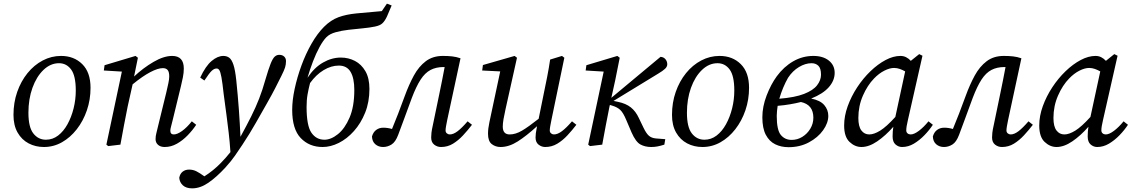

<svg xmlns="http://www.w3.org/2000/svg" viewBox="-20 -794 6212 1054"><path d="M221 13Q175 13 137 -7Q99 -27 76.5 -66.5Q54 -106 54 -163Q54 -231 74.5 -289.5Q95 -348 131 -392.5Q167 -437 214.5 -462Q262 -487 315 -487Q386 -487 431.5 -442Q477 -397 477 -312Q477 -247 457 -188.5Q437 -130 401.5 -84.5Q366 -39 320 -13Q274 13 221 13ZM232 -27Q269 -27 299 -50Q329 -73 350.5 -112Q372 -151 384 -199Q396 -247 396 -297Q396 -378 370.5 -412.5Q345 -447 304 -447Q257 -447 218.5 -410Q180 -373 158 -311.5Q136 -250 136 -175Q136 -96 163 -61.5Q190 -27 232 -27Z M641 0 574 8 564 0 649 -401 550 -407 554 -436 724 -487 737 -477 716 -374Q766 -421 822.5 -454Q879 -487 925 -487Q989 -487 989 -418Q989 -394 984 -369.5Q979 -345 973 -320L928 -135Q923 -114 919 -99.5Q915 -85 915 -77Q915 -56 934 -56Q953 -56 979.5 -75Q1006 -94 1033 -128L1057 -109Q1038 -80 1010.5 -51.5Q983 -23 951 -5Q919 13 884 13Q861 13 847.5 1Q834 -11 834 -30Q834 -47 838.5 -63.5Q843 -80 850 -111L893 -287Q899 -313 904 -336Q909 -359 909 -374Q909 -400 900 -410Q891 -420 874 -420Q847 -420 805 -398Q763 -376 708 -331L681 -210Q670 -158 660.5 -105.5Q651 -53 641 0Z M964 182Q968 160 982.5 148.5Q997 137 1018 137Q1040 137 1058.5 146.5Q1077 156 1099 172L1102 174Q1151 143 1192 101Q1206 87 1219 72Q1232 57 1245 41Q1241 -18 1235.5 -64.5Q1230 -111 1223.5 -161Q1217 -211 1208 -277Q1201 -341 1195.5 -370.5Q1190 -400 1184 -409Q1178 -418 1169 -418Q1156 -418 1142.5 -405.5Q1129 -393 1102 -352L1079 -368Q1109 -432 1142 -459.5Q1175 -487 1206 -487Q1225 -487 1238.5 -477Q1252 -467 1261.5 -438.5Q1271 -410 1277 -354Q1286 -267 1291.5 -190Q1297 -113 1300 -43Q1335 -107 1359.5 -156Q1384 -205 1402.5 -252.5Q1421 -300 1437 -357Q1454 -415 1465.5 -444Q1477 -473 1488 -483Q1499 -493 1513 -493Q1530 -493 1540 -483.5Q1550 -474 1550 -459Q1550 -440 1545 -424Q1540 -408 1525 -378Q1509 -346 1491.5 -311.5Q1474 -277 1445 -226Q1417 -177 1384.5 -119.5Q1352 -62 1311 0Q1292 29 1270 60.5Q1248 92 1217 126Q1168 179 1123.5 209.5Q1079 240 1035 240Q1002 240 984 223.5Q966 207 964 182Z M1751 13Q1678 13 1631 -36Q1584 -85 1584 -191Q1584 -243 1597.5 -306Q1611 -369 1634.5 -433.5Q1658 -498 1690 -554Q1722 -610 1759 -647Q1796 -684 1838 -699.5Q1880 -715 1937.5 -720.5Q1995 -726 2076 -733L2104 -774L2130 -764Q2116 -729 2104.5 -704Q2093 -679 2079 -666Q2067 -654 2037.5 -648Q2008 -642 1970.5 -638.5Q1933 -635 1894 -630.5Q1855 -626 1822.5 -617Q1790 -608 1772 -590Q1754 -572 1734.5 -536.5Q1715 -501 1698 -456.5Q1681 -412 1668 -367Q1705 -423 1753 -450.5Q1801 -478 1851 -478Q1893 -478 1928.5 -459.5Q1964 -441 1986 -403Q2008 -365 2008 -306Q2008 -234 1984.5 -175.5Q1961 -117 1923 -74.5Q1885 -32 1840 -9.5Q1795 13 1751 13ZM1761 -27Q1797 -27 1835 -57.5Q1873 -88 1899 -148.5Q1925 -209 1925 -300Q1925 -365 1904.5 -399.5Q1884 -434 1840 -434Q1798 -434 1756.5 -409Q1715 -384 1682 -338Q1674 -307 1668.5 -276.5Q1663 -246 1663 -207Q1663 -104 1689.5 -65.5Q1716 -27 1761 -27Z M2083 13Q2058 13 2040.5 -2Q2023 -17 2022 -45Q2029 -69 2045.5 -81Q2062 -93 2084 -93Q2108 -93 2132 -86Q2149 -127 2165.5 -169.5Q2182 -212 2202 -267Q2225 -330 2252 -379.5Q2279 -429 2317.5 -458Q2356 -487 2411 -487Q2439 -487 2462 -484.5Q2485 -482 2508 -474L2435 -135Q2431 -116 2428.5 -101Q2426 -86 2426 -78Q2426 -68 2433 -62Q2440 -56 2449 -56Q2469 -56 2492.5 -74Q2516 -92 2547 -128L2571 -109Q2548 -79 2522 -51Q2496 -23 2466.5 -5Q2437 13 2401 13Q2380 13 2363.5 0Q2347 -13 2347 -39Q2347 -50 2348.5 -65Q2350 -80 2357 -111L2391 -275Q2399 -313 2406.5 -351Q2414 -389 2421 -426H2415Q2374 -426 2343.5 -410Q2313 -394 2289 -357Q2265 -320 2241 -257Q2217 -193 2200 -145.5Q2183 -98 2166 -54Q2151 -14 2129 -0.5Q2107 13 2083 13Z M2973 13Q2953 13 2936.5 0Q2920 -13 2920 -39Q2920 -49 2921.5 -62.5Q2923 -76 2928 -101Q2870 -48 2822 -17.5Q2774 13 2728 13Q2700 13 2679.5 -3Q2659 -19 2659 -60Q2659 -88 2666.5 -122.5Q2674 -157 2680 -186L2726 -402L2627 -407L2631 -437L2805 -487L2818 -477L2755 -194Q2748 -163 2744 -139.5Q2740 -116 2740 -99Q2740 -56 2778 -56Q2810 -56 2845 -76.5Q2880 -97 2937 -142L2964 -275Q2974 -323 2983.5 -371Q2993 -419 3000 -467L3065 -487L3078 -477L3007 -135Q3003 -116 3000.5 -101Q2998 -86 2998 -78Q2998 -68 3005 -62Q3012 -56 3021 -56Q3041 -56 3065 -74Q3089 -92 3120 -128L3144 -109Q3121 -79 3095 -51Q3069 -23 3039 -5Q3009 13 2973 13Z M3209 0 3294 -401 3195 -407 3199 -436 3369 -487 3382 -477 3357 -352 3336 -257 3606 -482Q3623 -481 3633 -469Q3643 -457 3643 -441Q3643 -428 3631 -416.5Q3619 -405 3592 -389L3348 -240L3372 -235Q3416 -226 3443 -204.5Q3470 -183 3487 -146L3513 -92Q3528 -61 3542.5 -48.5Q3557 -36 3581 -34L3632 -30L3627 0Q3605 7 3588.5 10Q3572 13 3555 13Q3521 13 3495.5 -1Q3470 -15 3447 -67L3418 -135Q3401 -176 3384.5 -191Q3368 -206 3341 -214L3328 -218L3326 -210Q3315 -158 3305.5 -105.5Q3296 -53 3286 0L3219 8Z M3836 13Q3790 13 3752 -7Q3714 -27 3691.5 -66.5Q3669 -106 3669 -163Q3669 -231 3689.5 -289.5Q3710 -348 3746 -392.5Q3782 -437 3829.5 -462Q3877 -487 3930 -487Q4001 -487 4046.5 -442Q4092 -397 4092 -312Q4092 -247 4072 -188.5Q4052 -130 4016.5 -84.5Q3981 -39 3935 -13Q3889 13 3836 13ZM3847 -27Q3884 -27 3914 -50Q3944 -73 3965.5 -112Q3987 -151 3999 -199Q4011 -247 4011 -297Q4011 -378 3985.5 -412.5Q3960 -447 3919 -447Q3872 -447 3833.5 -410Q3795 -373 3773 -311.5Q3751 -250 3751 -175Q3751 -96 3778 -61.5Q3805 -27 3847 -27Z M4306 -367Q4277 -316 4258 -252Q4344 -259 4394 -278.5Q4444 -298 4465.5 -326Q4487 -354 4487 -384Q4487 -419 4472.5 -433Q4458 -447 4435 -447Q4401 -447 4366 -426Q4331 -405 4306 -367ZM4309 14Q4268 14 4235.5 -2Q4203 -18 4184 -54Q4165 -90 4165 -150Q4165 -209 4188.5 -270Q4212 -331 4244 -375Q4283 -428 4334.5 -457.5Q4386 -487 4445 -487Q4498 -487 4530 -461.5Q4562 -436 4562 -394Q4562 -352 4530 -315.5Q4498 -279 4433 -253Q4483 -243 4505 -217Q4527 -191 4527 -158Q4527 -119 4498.5 -79Q4470 -39 4420.5 -12.5Q4371 14 4309 14ZM4244 -158Q4244 -80 4266.5 -53Q4289 -26 4326 -26Q4357 -26 4384 -42.5Q4411 -59 4428 -87Q4445 -115 4445 -148Q4445 -219 4377 -234Q4349 -227 4317 -221.5Q4285 -216 4249 -213Q4247 -199 4245.5 -185Q4244 -171 4244 -158Z M4692 -146Q4692 -100 4708.5 -78Q4725 -56 4752 -56Q4778 -56 4812 -77Q4846 -98 4895 -152L4949 -402Q4935 -410 4919.5 -415.5Q4904 -421 4888 -421Q4864 -421 4834.5 -406Q4805 -391 4778 -363Q4742 -326 4717 -269Q4692 -212 4692 -146ZM4932 13Q4912 13 4896 -1Q4880 -15 4880 -45Q4880 -74 4884 -98Q4841 -49 4795.5 -18Q4750 13 4709 13Q4673 13 4643.5 -15Q4614 -43 4614 -105Q4614 -157 4633.5 -211Q4653 -265 4685.5 -314.5Q4718 -364 4758.5 -403Q4799 -442 4841.5 -464.5Q4884 -487 4923 -487Q4940 -487 4954 -480Q4968 -473 4980 -460L5026 -497L5044 -488L4964 -135Q4955 -98 4955 -78Q4955 -68 4962 -62Q4969 -56 4979 -56Q4998 -56 5024.5 -76Q5051 -96 5077 -128L5101 -109Q5082 -80 5055 -52Q5028 -24 4997 -5.5Q4966 13 4932 13Z M5162 13Q5137 13 5119.5 -2Q5102 -17 5101 -45Q5108 -69 5124.5 -81Q5141 -93 5163 -93Q5187 -93 5211 -86Q5228 -127 5244.5 -169.5Q5261 -212 5281 -267Q5304 -330 5331 -379.5Q5358 -429 5396.5 -458Q5435 -487 5490 -487Q5518 -487 5541 -484.5Q5564 -482 5587 -474L5514 -135Q5510 -116 5507.5 -101Q5505 -86 5505 -78Q5505 -68 5512 -62Q5519 -56 5528 -56Q5548 -56 5571.5 -74Q5595 -92 5626 -128L5650 -109Q5627 -79 5601 -51Q5575 -23 5545.5 -5Q5516 13 5480 13Q5459 13 5442.5 0Q5426 -13 5426 -39Q5426 -50 5427.5 -65Q5429 -80 5436 -111L5470 -275Q5478 -313 5485.5 -351Q5493 -389 5500 -426H5494Q5453 -426 5422.5 -410Q5392 -394 5368 -357Q5344 -320 5320 -257Q5296 -193 5279 -145.5Q5262 -98 5245 -54Q5230 -14 5208 -0.5Q5186 13 5162 13Z M5763 -146Q5763 -100 5779.5 -78Q5796 -56 5823 -56Q5849 -56 5883 -77Q5917 -98 5966 -152L6020 -402Q6006 -410 5990.5 -415.5Q5975 -421 5959 -421Q5935 -421 5905.5 -406Q5876 -391 5849 -363Q5813 -326 5788 -269Q5763 -212 5763 -146ZM6003 13Q5983 13 5967 -1Q5951 -15 5951 -45Q5951 -74 5955 -98Q5912 -49 5866.5 -18Q5821 13 5780 13Q5744 13 5714.5 -15Q5685 -43 5685 -105Q5685 -157 5704.5 -211Q5724 -265 5756.5 -314.5Q5789 -364 5829.5 -403Q5870 -442 5912.5 -464.5Q5955 -487 5994 -487Q6011 -487 6025 -480Q6039 -473 6051 -460L6097 -497L6115 -488L6035 -135Q6026 -98 6026 -78Q6026 -68 6033 -62Q6040 -56 6050 -56Q6069 -56 6095.5 -76Q6122 -96 6148 -128L6172 -109Q6153 -80 6126 -52Q6099 -24 6068 -5.5Q6037 13 6003 13Z"/></svg>

Font: Source Serif Pro
Style: Italic
Weight: 400
Italic angle: -12°
Designer: Frank Grießhammer
Foundry: Adobe Systems Incorporated
Version: Version 3.001;hotconv 1.0.111;makeotfexe 2.5.65597